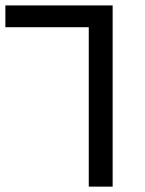

<svg xmlns="http://www.w3.org/2000/svg" viewBox="-20 -694 539 714"><path d="M310.1 -592.8H0V-673.8H398.9V0H310.1Z"/></svg>

Font: Droid Arabic Kufi
Style: Regular
Weight: 400
Designer: Pascal Zoghbi
Foundry: Irfont.ir
Version: Version 1.00 February 28, 2013, initial release